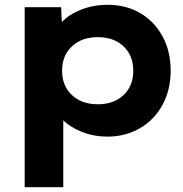

<svg xmlns="http://www.w3.org/2000/svg" viewBox="-20 -561 762 801"><path d="M83 -531H235L238 -469Q268 -501 319 -521Q370 -541 429 -541Q506 -541 565.5 -506Q625 -471 658.5 -408.5Q692 -346 692 -266Q692 -187 658.5 -124.5Q625 -62 564.5 -26.5Q504 9 428 9Q373 9 324.5 -9.5Q276 -28 244 -59V220H83ZM536 -266Q536 -329 495.5 -367.5Q455 -406 388 -406Q321 -406 280 -367.5Q239 -329 239 -266Q239 -203 280 -164.5Q321 -126 388 -126Q455 -126 495.5 -164.5Q536 -203 536 -266Z"/></svg>

Font: Lexend Exa HM Xlight
Style: Bold
Weight: 700
Designer: Bonnie Shaver-Troup, Thomas Jockin, Octavio Pardo
Foundry: Lexend
Version: Version 1.091